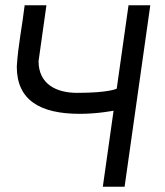

<svg xmlns="http://www.w3.org/2000/svg" viewBox="-20 -712 629 732"><path d="M284 -278C353 -278 413 -290 413 -290L372 0H455L553 -692H470L425 -374C425 -374 397 -358 274 -358C195 -358 127 -391 127 -479L157 -692H74C65 -614 49 -540 44 -458C44 -330 133 -278 284 -278Z"/></svg>

Font: Cantarell
Style: Oblique
Weight: 400
Italic angle: -8°
Designer: Dave Crossland
Version: Version 0.024